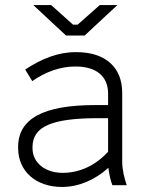

<svg xmlns="http://www.w3.org/2000/svg" viewBox="-20 -735 590 762"><path d="M242 -594H316L446 -715H376L288 -637H270L183 -715H112ZM226 7C291 7 356 -20 410 -69C413 -45 419 -17 426 0H483C474 -25 465 -63 465 -92V-367C465 -467 399 -528 284 -528H280C210 -528 145 -502 80 -459L108 -413C160 -450 221 -471 276 -471H281C362 -471 409 -432 409 -364V-318H358C152 -318 52 -264 52 -152V-147C52 -55 123 7 226 7ZM229 -49C159 -49 109 -89 109 -147V-151C109 -233 186 -266 370 -266H409V-133C361 -80 298 -49 229 -49Z"/></svg>

Font: Fixel Text Light
Style: Regular
Weight: 300
Width: 4
Designer: AlfaBravo + MacPaw
Foundry: Kyrylo Tkachov, Marchela Mozhyna, Serhii Makarenko, Maria Weinstein, Zakhar Kryvoshyya
Version: Version 1.211